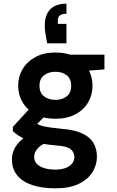

<svg xmlns="http://www.w3.org/2000/svg" viewBox="-20 -794 636 1046"><path d="M281 232Q210 232 156.5 214.5Q103 197 74 161.5Q45 126 45 74Q45 39 63 8.5Q81 -22 115.5 -47.5Q150 -73 201 -91L251 -24Q206 -9 186 13.5Q166 36 166 60Q166 84 181.5 99.5Q197 115 223 122.5Q249 130 281 130Q312 130 335 122Q358 114 371.5 98.5Q385 83 385 63Q385 36 366 19.5Q347 3 292 -1Q241 -5 202 -13Q163 -21 133.5 -31Q104 -41 83 -54Q62 -67 50 -80V-103L157 -219L251 -188L127 -63L166 -129Q176 -122 187 -116.5Q198 -111 213.5 -107Q229 -103 254 -99.5Q279 -96 318 -92Q384 -87 426 -68Q468 -49 488 -17Q508 15 508 60Q508 104 484 143.5Q460 183 409.5 207.5Q359 232 281 232ZM282 -147Q219 -147 173.5 -171Q128 -195 103.5 -236Q79 -277 79 -327Q79 -377 103.5 -418Q128 -459 173.5 -483.5Q219 -508 282 -508Q345 -508 390.5 -483.5Q436 -459 460 -418Q484 -377 484 -327Q484 -277 460 -236Q436 -195 390.5 -171Q345 -147 282 -147ZM282 -250Q320 -250 344 -269.5Q368 -289 368 -327Q368 -364 344 -383.5Q320 -403 282 -403Q244 -403 219.5 -383.5Q195 -364 195 -327Q195 -289 219.5 -269.5Q244 -250 282 -250ZM363 -401 341 -496H549V-416ZM342 -774V-719Q319 -719 307 -710.5Q295 -702 295 -683V-664H342V-558H237Q231 -588 227.5 -610Q224 -632 224 -656Q224 -713 254 -743.5Q284 -774 342 -774Z"/></svg>

Font: DM Sans 24pt
Style: Bold
Weight: 700
Designer: Colophon Foundry, Jonny Pinhorn
Foundry: Colophon Foundry
Version: Version 4.004;gftools[0.9.30]